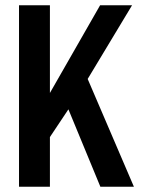

<svg xmlns="http://www.w3.org/2000/svg" viewBox="-20 -707 534 727"><path d="M52 0V-687H169V-355L359 -687H480L312 -408L487 0H360L239 -293L169 -188V0Z"/></svg>

Font: Archivo SemiBold ExtraCondensed
Style: Regular
Weight: 600
Width: 2
Version: Version 2.001